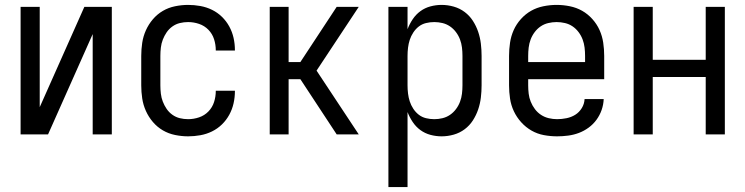

<svg xmlns="http://www.w3.org/2000/svg" viewBox="-20 -548 3040 783"><path d="M64 0V-520H142V-111L324 -520H436V0H358V-409L176 0Z M747 8Q721 8 694 2.5Q667 -3 644 -16.5Q621 -30 603.5 -50.5Q586 -71 575 -95.5Q564 -120 560 -146.5Q556 -173 556 -200V-320Q556 -347 560 -373.5Q564 -400 575 -424.5Q586 -449 603.5 -469.5Q621 -490 644 -503.5Q667 -517 694 -522.5Q721 -528 747 -528Q772 -528 797 -523.5Q822 -519 844.5 -508Q867 -497 885 -479.5Q903 -462 915 -440Q927 -418 932.5 -393.5Q938 -369 938 -344V-342H860V-343Q860 -366 853 -388Q846 -410 830 -426.5Q814 -443 792 -450.5Q770 -458 747 -458Q730 -458 713.5 -454Q697 -450 683 -440Q669 -430 659.5 -416Q650 -402 644 -386.5Q638 -371 636 -354Q634 -337 634 -320V-200Q634 -183 636 -166Q638 -149 644 -133.5Q650 -118 659.5 -104Q669 -90 683 -80Q697 -70 713.5 -66Q730 -62 747 -62Q770 -62 792 -69.5Q814 -77 830 -93.5Q846 -110 853 -132Q860 -154 860 -177V-178H938V-176Q938 -151 932.5 -126.5Q927 -102 915 -80Q903 -58 885 -40.5Q867 -23 844.5 -12Q822 -1 797 3.5Q772 8 747 8Z M1080 0V-520H1157V-295H1205L1353 -520H1443L1271 -260L1443 0H1353L1205 -225H1157V0Z M1564 215V-520H1642V-429Q1650 -450 1663 -469.5Q1676 -489 1694.5 -502.5Q1713 -516 1735.5 -522Q1758 -528 1781 -528Q1806 -528 1830.5 -521Q1855 -514 1875 -499Q1895 -484 1908.5 -463Q1922 -442 1930 -418.5Q1938 -395 1941 -370Q1944 -345 1944 -320V-200Q1944 -175 1941 -150Q1938 -125 1930 -101.5Q1922 -78 1908.5 -57Q1895 -36 1875 -21Q1855 -6 1830.5 1Q1806 8 1781 8Q1758 8 1735.5 2Q1713 -4 1694.5 -17.5Q1676 -31 1663 -50.5Q1650 -70 1642 -91V215ZM1751 -62Q1768 -62 1784.5 -66Q1801 -70 1815 -79.5Q1829 -89 1839.5 -103Q1850 -117 1856 -133Q1862 -149 1864 -166Q1866 -183 1866 -200V-320Q1866 -337 1864 -354Q1862 -371 1856 -387Q1850 -403 1839.5 -417Q1829 -431 1815 -440.5Q1801 -450 1784.5 -454Q1768 -458 1751 -458Q1734 -458 1717.5 -454Q1701 -450 1688 -440Q1675 -430 1665.5 -415.5Q1656 -401 1651 -385.5Q1646 -370 1644 -353.5Q1642 -337 1642 -320V-200Q1642 -183 1644 -166.5Q1646 -150 1651 -134.5Q1656 -119 1665.5 -104.5Q1675 -90 1688 -80Q1701 -70 1717.5 -66Q1734 -62 1751 -62Z M2252 8Q2225 8 2198 3Q2171 -2 2147.5 -15.5Q2124 -29 2105.5 -49.5Q2087 -70 2075.5 -94.5Q2064 -119 2060 -146Q2056 -173 2056 -200V-320Q2056 -347 2060 -374Q2064 -401 2075 -425.5Q2086 -450 2104.5 -470.5Q2123 -491 2146 -504Q2169 -517 2196 -522.5Q2223 -528 2250 -528Q2277 -528 2304 -522.5Q2331 -517 2354 -504Q2377 -491 2395.5 -470.5Q2414 -450 2425 -425.5Q2436 -401 2440 -374Q2444 -347 2444 -320V-225H2134V-200Q2134 -183 2136 -166Q2138 -149 2144.5 -133Q2151 -117 2161.5 -103Q2172 -89 2186.5 -79.5Q2201 -70 2218 -66Q2235 -62 2252 -62Q2271 -62 2290.5 -66Q2310 -70 2326 -80Q2342 -90 2352.5 -107Q2363 -124 2364 -144H2442Q2441 -121 2433.5 -99.5Q2426 -78 2412.5 -59.5Q2399 -41 2380.5 -27.5Q2362 -14 2341 -6Q2320 2 2297 5Q2274 8 2252 8ZM2366 -295V-320Q2366 -337 2364 -354Q2362 -371 2356 -387Q2350 -403 2339.5 -417Q2329 -431 2315 -440.5Q2301 -450 2284 -454Q2267 -458 2250 -458Q2233 -458 2216 -454Q2199 -450 2185 -440.5Q2171 -431 2160.5 -417Q2150 -403 2144 -387Q2138 -371 2136 -354Q2134 -337 2134 -320V-295Z M2564 0V-520H2642V-304H2858V-520H2936V0H2858V-234H2642V0Z"/></svg>

Font: Iosevka SS18
Style: Regular
Weight: 400
Monospace: yes
Designer: Belleve Invis
Foundry: Belleve Invis
Version: Version 25.1.1; ttfautohint (v1.8.4)